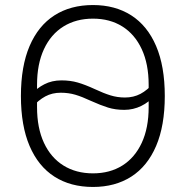

<svg xmlns="http://www.w3.org/2000/svg" viewBox="-20 -730 737 762"><path d="M349 12Q260 12 196 -29Q132 -70 97.5 -150.5Q63 -231 63 -349Q63 -467 97.5 -547.5Q132 -628 196 -669Q260 -710 349 -710Q437 -710 501 -669Q565 -628 599.5 -547.5Q634 -467 634 -349Q634 -231 599.5 -150.5Q565 -70 501 -29Q437 12 349 12ZM349 -42Q416 -42 465.5 -73Q515 -104 542.5 -163Q570 -222 570 -305V-342L587 -346Q572 -325 540.5 -309.5Q509 -294 473 -294Q438 -294 409 -303Q380 -312 340 -330Q306 -346 279 -354Q252 -362 221 -362Q187 -362 160 -347.5Q133 -333 107 -304L127 -338V-305Q127 -222 154.5 -163Q182 -104 232 -73Q282 -42 349 -42ZM349 -656Q282 -656 232 -625Q182 -594 154.5 -535Q127 -476 127 -393V-360H110Q126 -380 156 -395.5Q186 -411 224 -411Q259 -411 288.5 -402.5Q318 -394 357 -376Q391 -360 418.5 -351.5Q446 -343 476 -343Q510 -343 537.5 -357.5Q565 -372 592 -403L570 -364V-393Q570 -476 542.5 -535Q515 -594 465.5 -625Q416 -656 349 -656Z"/></svg>

Font: IBM Plex Sans Light
Style: Regular
Weight: 300
Designer: Mike Abbink, Paul van der Laan, Pieter van Rosmalen
Foundry: Bold Monday
Version: Version 3.201